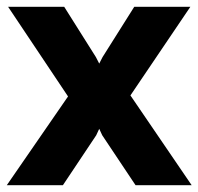

<svg xmlns="http://www.w3.org/2000/svg" viewBox="-21 -545 584 565"><path d="M168 -524.9 261.2 -377 271 -357.9 280.8 -377 374 -524.9H539.1L362.8 -264.2L543 0H377.9L279.8 -147L271 -166L262.2 -147L164.1 0H-1L179.2 -261.2L2.9 -524.9Z"/></svg>

Font: Raleway-v4020 ExtraBold
Style: Regular
Weight: 800
Designer: Matt McInerney, Pablo Impallari, Rodrigo Fuenzalida
Foundry: Matt McInerney, Pablo Impallari, Rodrigo Fuenzalida
Version: Version 4.020;PS 004.020;hotconv 1.0.88;makeotf.lib2.5.64775